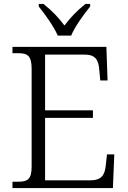

<svg xmlns="http://www.w3.org/2000/svg" viewBox="-20 -951 646 971"><path d="M272 -771H340C358 -816 405 -880 436 -918V-931H412C368 -896 336 -862 306 -822C276 -862 244 -896 200 -931H176V-918C207 -880 253 -816 272 -771ZM43 0H551L558 -170H521L515 -115C510 -66 494 -39 436 -39H208V-355H450V-393H208V-675H407C463 -675 478 -648 482 -599L487 -544H524L518 -714H43V-682H70C117 -682 140 -672 140 -603V-109C140 -41 117 -32 70 -32H43Z"/></svg>

Font: Noto Serif Telugu Light
Style: Regular
Weight: 300
Designer: Jelle Bosma - Monotype Design Team
Foundry: Monotype Imaging Inc.
Version: Version 2.005